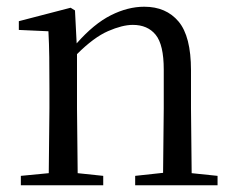

<svg xmlns="http://www.w3.org/2000/svg" viewBox="-20 -551 701 571"><path d="M464 0H382V-28L465 -37L467 -229V-344Q467 -418 443 -447.5Q419 -477 375 -477Q344 -477 301.5 -458.5Q259 -440 209 -390V-229L211 -36L287 -28V0H42V-28L125 -36L127 -229V-289Q127 -341 126.5 -381Q126 -421 124 -458L36 -462V-488L190 -528L203 -520L208 -422Q259 -480 309.5 -505.5Q360 -531 409 -531Q474 -531 511 -487Q548 -443 548 -342V-229L550 -36L627 -28V0Z"/></svg>

Font: Source Han Serif SC
Style: Regular
Weight: 400
Designer: Ryoko NISHIZUKA Ë•øÂ°öÊ∂ºÂ≠ê (kana & ideographs); Frank Grie√ühammer (Latin, Greek & Cyrillic); Wenlong ZHANG Âº†ÊñáÈæô 
Foundry: Adobe
Version: Version 2.002;hotconv 1.1.0;makeotfexe 2.6.0